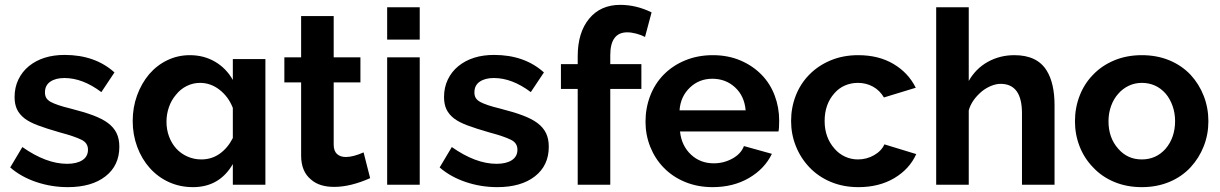

<svg xmlns="http://www.w3.org/2000/svg" viewBox="-20 -760 5021 790"><path d="M471 -156Q471 -189 459.5 -212.5Q448 -236 424 -254Q401 -271 364 -285Q327 -299 268 -314Q214 -327 188 -341Q176 -348 170.5 -357Q165 -366 165 -380Q165 -409 187 -424Q209 -439 245 -439Q320 -439 397 -381L451 -462Q371 -534 246 -534Q156 -534 99 -488Q71 -465 55.5 -432.5Q40 -400 40 -361Q40 -331 50 -310Q60 -289 82 -272Q102 -257 136.5 -244Q171 -231 227 -215Q287 -199 315 -185Q342 -172 342 -144Q342 -116 319 -101Q296 -86 256 -86Q170 -86 72 -155L22 -71Q67 -32 129.5 -11Q192 10 259 10Q357 10 414 -34.5Q471 -79 471 -156Z M938 -85V0H1072V-517H938V-431Q911 -479 865 -506Q819 -533 761 -533Q712 -533 669 -512.5Q626 -492 594 -455Q562 -417 544 -367.5Q526 -318 526 -262Q526 -206 544.5 -156Q563 -106 596 -69Q630 -31 675.5 -10.5Q721 10 774 10Q883 10 938 -85ZM808 -104Q778 -104 751 -116Q724 -128 705 -149Q686 -170 675.5 -198.5Q665 -227 665 -259Q665 -290 675 -319Q685 -348 704 -370Q722 -393 748 -406Q774 -419 803 -419Q847 -419 883.5 -390.5Q920 -362 938 -316V-192Q917 -151 884 -127.5Q851 -104 808 -104Z M1403 -114Q1380 -114 1366.5 -126.5Q1353 -139 1353 -165V-421H1463V-524H1353V-694H1219V-524H1150V-421H1219V-120Q1219 -54 1260 -21Q1294 9 1355 9Q1422 9 1503 -27L1476 -133Q1433 -114 1403 -114Z M1707 -730H1573V-597H1707ZM1707 -524H1573V0H1707Z M2238 -156Q2238 -189 2226.5 -212.5Q2215 -236 2191 -254Q2168 -271 2131 -285Q2094 -299 2035 -314Q1981 -327 1955 -341Q1943 -348 1937.5 -357Q1932 -366 1932 -380Q1932 -409 1954 -424Q1976 -439 2012 -439Q2087 -439 2164 -381L2218 -462Q2138 -534 2013 -534Q1923 -534 1866 -488Q1838 -465 1822.5 -432.5Q1807 -400 1807 -361Q1807 -331 1817 -310Q1827 -289 1849 -272Q1869 -257 1903.5 -244Q1938 -231 1994 -215Q2054 -199 2082 -185Q2109 -172 2109 -144Q2109 -116 2086 -101Q2063 -86 2023 -86Q1937 -86 1839 -155L1789 -71Q1834 -32 1896.5 -11Q1959 10 2026 10Q2124 10 2181 -34.5Q2238 -79 2238 -156Z M2491 -394H2619V-496H2491V-533Q2491 -627 2561 -627Q2578 -627 2598.5 -621.5Q2619 -616 2634 -608L2661 -709Q2598 -740 2532 -740Q2451 -740 2404 -683Q2357 -626 2357 -528V-496H2288V-394H2357V0H2491Z M3156 -127 3041 -159Q3029 -127 2993.5 -107.5Q2958 -88 2917 -88Q2862 -88 2824 -123Q2784 -160 2778 -219H3183Q3186 -230 3186 -264Q3186 -318 3167.5 -367Q3149 -416 3114 -452Q3077 -490 3026 -511.5Q2975 -533 2913 -533Q2851 -533 2799 -511.5Q2747 -490 2710 -452Q2674 -415 2655 -365Q2636 -315 2636 -259Q2636 -205 2655.5 -156Q2675 -107 2711 -70Q2748 -32 2799.5 -11Q2851 10 2912 10Q2997 10 3061.5 -27.5Q3126 -65 3156 -127ZM2819 -400Q2857 -436 2911 -436Q2966 -436 3004.5 -400.5Q3043 -365 3048 -306H2776Q2780 -363 2819 -400Z M3310 -72Q3347 -33 3398.5 -11.5Q3450 10 3512 10Q3597 10 3659.5 -27Q3722 -64 3750 -126L3619 -166Q3607 -139 3576.5 -121.5Q3546 -104 3510 -104Q3482 -104 3457 -115.5Q3432 -127 3414 -148Q3373 -194 3373 -262Q3373 -331 3413 -376Q3431 -397 3456 -408Q3481 -419 3510 -419Q3544 -419 3572 -403.5Q3600 -388 3617 -359L3748 -399Q3717 -461 3656 -497Q3595 -533 3511 -533Q3449 -533 3397.5 -511.5Q3346 -490 3309 -452Q3273 -415 3254 -366Q3235 -317 3235 -262Q3235 -208 3254.5 -159Q3274 -110 3310 -72Z M4287 -469Q4248 -533 4154 -533Q4094 -533 4044.5 -505.5Q3995 -478 3966 -427V-730H3832V0H3966V-306Q3978 -349 4021 -385Q4039 -399 4059 -407Q4079 -415 4097 -415Q4185 -415 4185 -294V0H4319V-327Q4319 -417 4287 -469Z M4879 -72Q4914 -110 4933 -158.5Q4952 -207 4952 -261Q4952 -316 4933 -365Q4914 -414 4879 -452Q4842 -491 4791 -512Q4740 -533 4678 -533Q4616 -533 4564.5 -511.5Q4513 -490 4477 -452Q4441 -415 4422 -365.5Q4403 -316 4403 -261Q4403 -207 4422 -158Q4441 -109 4477 -72Q4513 -33 4564.5 -11.5Q4616 10 4678 10Q4740 10 4791.5 -11.5Q4843 -33 4879 -72ZM4581 -374Q4599 -395 4624 -407Q4649 -419 4678 -419Q4737 -419 4776 -375Q4794 -354 4804.5 -324.5Q4815 -295 4815 -262Q4815 -194 4776 -148Q4737 -104 4678 -104Q4619 -104 4581 -148Q4541 -193 4541 -261Q4541 -294 4551.5 -323.5Q4562 -353 4581 -374Z"/></svg>

Font: RT Raleway Bold
Style: Regular
Weight: 400
Designer: Matt McInerney, Pablo Impallari, Rodrigo Fuenzalida — Edited by Milan Moffatt in April 2016
Foundry: Matt McInerney, Pablo Impallari, Rodrigo Fuenzalida — Edited by Milan Moffatt in April 2016
Version: Version 3.001